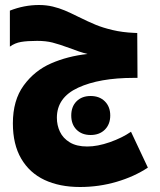

<svg xmlns="http://www.w3.org/2000/svg" viewBox="-20 -737 640 768"><path d="M31.5 -243.5Q31.5 -336 74.8 -395.2Q118 -454.5 184.5 -483.5Q251 -512.5 330 -521Q298.5 -529 257.5 -545Q216.5 -560 190 -566.8Q163.5 -573.5 128.5 -573.5Q88.5 -573.5 64 -569.2Q39.5 -565 19.5 -550.5V-694.5Q76.5 -717 136 -717Q165 -717 191 -710.8Q217 -704.5 239 -695.2Q261 -686 294 -669.5Q333.5 -650 362.5 -638Q391.5 -626 430.5 -616.8Q469.5 -607.5 516.5 -605.5L529 -605L530 -425.5H515.5Q377.5 -425.5 292.5 -386.2Q207.5 -347 207.5 -266Q207.5 -236 219.8 -210Q232 -184 259.2 -167.5Q286.5 -151 329 -151Q370 -151 419.2 -168.2Q468.5 -185.5 504 -210L571.5 -66.5Q517 -30.5 446.5 -9.8Q376 11 300 11Q218.5 11 158.2 -17.2Q98 -45.5 64.8 -102.5Q31.5 -159.5 31.5 -243.5ZM265 -275Q265 -310.5 286.2 -331.8Q307.5 -353 342.5 -353Q378 -353 399.5 -331.5Q421 -310 421 -275Q421 -240 399.5 -218.5Q378 -197 342.5 -197Q307.5 -197 286.2 -218.2Q265 -239.5 265 -275Z"/></svg>

Font: JuliaMono Black
Style: Regular
Weight: 900
Monospace: yes
Designer: cormullion
Foundry: corm
Version: Version 0.054; ttfautohint (v1.8.4)